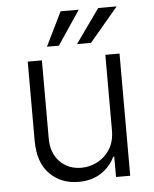

<svg xmlns="http://www.w3.org/2000/svg" viewBox="-54 -801 685 854"><g transform="rotate(-5 288.5 -374.5)"><path d="M430 -208.5V-545.5H493.3V0H430V-90.6H425.1Q405.9 -48.7 364.3 -20.8Q322.8 7.1 262.8 7.1Q184.3 7.1 133.9 -44Q83.5 -95.2 83.5 -192.1V-545.5H146.7V-196Q146.7 -132.1 184.3 -93.2Q221.9 -54.3 280.9 -54.3Q317.8 -54.3 352.1 -72.1Q386.4 -89.8 408.2 -124.1Q430 -158.4 430 -208.5ZM308.6 -604 416.5 -755.7H498.9L371.1 -604ZM174.4 -604 248.6 -755.7H329.5L227.6 -604Z"/></g></svg>

Font: Inter UI Light
Style: Regular
Weight: 300
Designer: Rasmus Andersson
Foundry: rsms
Version: 3.2;8d6f07862